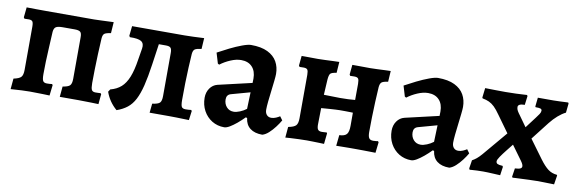

<svg xmlns="http://www.w3.org/2000/svg" viewBox="-42 -766 3237 1077"><g transform="rotate(10 1576.5 -227.5)"><path d="M34.5 5.2 40 -55.7Q72.3 -62.2 82.7 -74Q93.1 -85.7 93.1 -115.2L93.7 -360.7Q93.7 -383.7 87.9 -390.8Q82.1 -397.8 66.6 -397.8Q62.6 -397.8 55.4 -397.5Q48.3 -397.3 42.4 -397.3L37.6 -404.4L43.6 -462Q68.6 -461.6 97.5 -461.3Q126.4 -461 151.3 -461H427.9Q440.5 -461 468.7 -462.3Q496.9 -463.6 538.8 -465.1L534.5 -401.8Q506.2 -397.8 497.6 -390.8Q488.9 -383.7 487.4 -363.7Q484.7 -318.1 482.9 -272.7Q481.2 -227.2 480.2 -185.5Q479.2 -143.9 479.2 -107.9Q479.2 -78.6 484.8 -68.8Q490.4 -59 506.6 -59Q513.8 -59 522 -59.3Q530.2 -59.6 535.3 -60.1L539.7 -54.9L534.3 2.5Q516.2 1.5 493.7 1.2Q471.3 1 451.7 0.5Q432.1 0 420.4 0H313.6L319.1 -59.8Q349.7 -64.2 360 -74.5Q370.2 -84.8 370.2 -112.7L370.8 -350.9Q370.8 -373.9 361.5 -380.6Q352.2 -387.3 330.6 -387.3H261.7Q234.7 -387.3 223.7 -380.3Q212.7 -373.3 210.7 -352.4Q208.2 -303 205.9 -260.3Q203.6 -217.7 202.3 -180.5Q201.1 -143.4 201.1 -110.2Q201.1 -80.8 206.9 -71.1Q212.8 -61.3 229.1 -61.3Q237.7 -61.3 245.8 -61.8Q253.9 -62.3 258.5 -63.3L262.8 -58L255.8 2.5Q238.2 1.5 216.2 1.2Q194.2 1 174.6 0.5Q155 0 142.9 0Q126.4 0 96.6 1.3Q66.7 2.6 34.5 5.2Z M640 18.2Q595.1 -20.4 575.7 -75.5L585.1 -90.1Q622.1 -99.8 646 -121.2Q670 -142.5 685.7 -181.6Q701.4 -220.6 710.6 -282.6L721.2 -346.9Q726 -375.9 708.2 -387.6Q690.3 -399.3 642.6 -397.9L638.3 -405.5L644.3 -461H942Q964.9 -461 993.2 -462.2Q1021.6 -463.5 1054.1 -465L1050.2 -402.8Q1021.9 -399.4 1012.4 -392.6Q1003 -385.8 1001 -365.8Q998.5 -329.3 996.5 -286.6Q994.5 -243.9 993.4 -197.8Q992.4 -151.6 992.4 -102.5Q992.4 -72.6 998 -63.1Q1003.6 -53.6 1020.9 -53.6Q1028.1 -53.6 1036.9 -54.1Q1045.6 -54.6 1052.2 -55.6L1056.5 -50.4L1049.5 2.5Q1005.4 1 977.7 0.5Q950 0 933.6 0H825.3L830.7 -52.2Q863.5 -56.5 873.5 -66.6Q883.4 -76.7 883.4 -105.1L884 -350.9Q884 -372.2 876.8 -379.8Q869.7 -387.3 850 -387.3H762.5L814.2 -418.5L792.4 -267.5Q782.2 -196.2 770 -146.7Q757.7 -97.2 740.9 -64.9Q724 -32.5 699.3 -13.2Q674.7 6.1 640 18.2Z M1469 12Q1425 12 1399.3 -7.8Q1373.6 -27.6 1369.2 -65.4L1361.6 -68.2Q1341.6 -47.8 1320.8 -30.5Q1300 -13.3 1281.9 -2.6Q1263.8 8 1251.1 8Q1212.3 8 1181.3 -10.9Q1150.3 -29.9 1132.4 -62.8Q1114.6 -95.8 1114.6 -136.7Q1114.6 -167.6 1130.6 -190.5Q1146.7 -213.4 1172.5 -219.9L1365.2 -264.7L1365.8 -289.3Q1365.8 -332.1 1343.2 -356Q1320.7 -380 1280.5 -380Q1252.5 -380 1220.4 -366.3Q1188.2 -352.6 1162.7 -333.1L1154.6 -337.5L1136.7 -397.2Q1166.3 -413.5 1202.4 -431.4Q1238.5 -449.2 1270.8 -461.1Q1303.2 -473 1320 -473Q1378.5 -473 1415.1 -455Q1451.7 -437.1 1468.9 -406.5Q1486.1 -376 1486.1 -336.8Q1486.1 -324.3 1483.1 -297.1Q1480.2 -269.9 1476.2 -237.7Q1472.2 -205.6 1469.2 -176.7Q1466.3 -147.7 1466.3 -130.7Q1466.3 -111.9 1475.9 -101Q1485.6 -90.1 1501.9 -90.1Q1515.3 -90.1 1528.9 -96.1Q1542.5 -102.2 1550.1 -107.5L1565.5 -86.5Q1555.2 -68.5 1539.3 -47.3Q1523.3 -26.1 1505.2 -9.6Q1487.1 6.9 1469 12ZM1288 -87.1Q1303.4 -87.1 1323.7 -95.4Q1344 -103.7 1360 -116.1L1363.2 -210.9L1256.1 -181.2Q1232.1 -174.4 1232.1 -148.2Q1232.1 -122.5 1247.5 -104.8Q1262.9 -87.1 1288 -87.1Z M1599.1 5.2 1604.5 -56.2Q1637.3 -62.2 1648.1 -74Q1658.9 -85.7 1658.9 -115.6L1659.5 -362.3Q1659.5 -384.4 1654 -391.9Q1648.5 -399.4 1631.9 -399.4Q1625.8 -399.4 1618.4 -399.1Q1611 -398.8 1609.2 -398.8L1604.5 -406L1609.9 -461.6Q1616.7 -461.6 1633.5 -461.6Q1650.3 -461.6 1669.7 -461.3Q1689 -461 1702.7 -461Q1719.7 -461 1744.1 -462.1Q1768.5 -463.1 1790.7 -464.1Q1813 -465.1 1823.8 -465.1L1819.5 -402.5Q1791.6 -398.5 1784.6 -390.3Q1777.5 -382.1 1775.5 -355.7L1770.5 -268.7L1862.5 -266.8Q1890.1 -266.8 1908.6 -267.8Q1927.1 -268.9 1948.2 -270.5L1948.7 -362.3Q1948.7 -384.8 1943.2 -392.1Q1937.7 -399.4 1921.2 -399.4Q1915.5 -399.4 1907.6 -399.1Q1899.7 -398.8 1897.4 -398.8L1893.2 -406L1898.6 -461.6Q1907.2 -461.6 1926.2 -461.6Q1945.3 -461.6 1966.1 -461.3Q1986.9 -461 2000.8 -461Q2016.1 -461 2039.5 -462.1Q2063 -463.1 2084.7 -464.1Q2106.4 -465.1 2116.7 -465.1L2112.8 -403.4Q2084.8 -399.4 2076.3 -392.1Q2067.7 -384.8 2065.7 -364.4Q2063.2 -324.6 2061.1 -279.3Q2059.1 -234 2058.1 -189.9Q2057.1 -145.8 2057.1 -107.7Q2057.1 -83.1 2063.6 -72.9Q2070.1 -62.6 2087.7 -62.6Q2096.6 -62.6 2104.8 -63.7Q2113.1 -64.7 2114.9 -65.2L2119.1 -58.9L2112.1 1.5Q2105.8 1.5 2086.6 1Q2067.4 0.5 2043.3 0.3Q2019.2 0 1997.5 0Q1984.5 0 1962 0Q1939.5 0 1918.7 0.5Q1897.8 1 1888.3 1L1894.9 -60.7Q1925.3 -61.7 1936.7 -75.1Q1948.2 -88.4 1948.2 -123.7V-198Q1946.4 -198 1932.5 -198.5Q1918.6 -199 1901.7 -199Q1884.9 -199 1872.4 -199Q1865.2 -199 1850.2 -198.2Q1835.2 -197.4 1817.8 -196.2Q1800.3 -194.9 1786.7 -193.9Q1773 -192.9 1768.5 -192.4L1767 -106.1Q1766 -80.8 1772 -71.3Q1778.1 -61.7 1794.8 -61.7Q1805 -61.7 1813.2 -62.5Q1821.5 -63.3 1821.9 -63.7L1825.7 -58.5L1819.2 2.5Q1809.7 2 1791.1 1.5Q1772.5 1 1753.3 0.5Q1734.1 0 1721 0Q1701.3 0 1675.6 1Q1649.9 2.1 1628.8 3.1Q1607.7 4.2 1599.1 5.2Z M2534 12Q2490 12 2464.3 -7.8Q2438.6 -27.6 2434.2 -65.4L2426.6 -68.2Q2406.6 -47.8 2385.8 -30.5Q2365 -13.3 2346.9 -2.6Q2328.8 8 2316.1 8Q2277.3 8 2246.3 -10.9Q2215.3 -29.9 2197.4 -62.8Q2179.6 -95.8 2179.6 -136.7Q2179.6 -167.6 2195.6 -190.5Q2211.7 -213.4 2237.5 -219.9L2430.2 -264.7L2430.8 -289.3Q2430.8 -332.1 2408.2 -356Q2385.7 -380 2345.5 -380Q2317.5 -380 2285.4 -366.3Q2253.2 -352.6 2227.7 -333.1L2219.6 -337.5L2201.7 -397.2Q2231.3 -413.5 2267.4 -431.4Q2303.5 -449.2 2335.8 -461.1Q2368.2 -473 2385 -473Q2443.5 -473 2480.1 -455Q2516.7 -437.1 2533.9 -406.5Q2551.1 -376 2551.1 -336.8Q2551.1 -324.3 2548.1 -297.1Q2545.2 -269.9 2541.2 -237.7Q2537.2 -205.6 2534.2 -176.7Q2531.3 -147.7 2531.3 -130.7Q2531.3 -111.9 2540.9 -101Q2550.6 -90.1 2566.9 -90.1Q2580.3 -90.1 2593.9 -96.1Q2607.5 -102.2 2615.1 -107.5L2630.5 -86.5Q2620.2 -68.5 2604.3 -47.3Q2588.3 -26.1 2570.2 -9.6Q2552.1 6.9 2534 12ZM2353 -87.1Q2368.4 -87.1 2388.7 -95.4Q2409 -103.7 2425 -116.1L2428.2 -210.9L2321.1 -181.2Q2297.1 -174.4 2297.1 -148.2Q2297.1 -122.5 2312.5 -104.8Q2327.9 -87.1 2353 -87.1Z M2893.5 5.5 2890.1 0.5 2897.5 -48Q2918.9 -49 2927.8 -53.4Q2936.7 -57.7 2936.7 -66.3Q2936.7 -71.4 2933.9 -78.2Q2931 -84.9 2923.8 -95.2L2863.9 -177.4Q2849.9 -159.9 2832.5 -137.8Q2815 -115.8 2802.2 -97.1Q2789.5 -78.5 2789.5 -69.9Q2789.5 -59.5 2797.6 -55.4Q2805.7 -51.2 2826.7 -50.1L2829.6 -44.3L2822.7 4Q2822.7 4 2811.2 3.5Q2799.6 3 2782.7 2Q2765.8 1 2750 0.5Q2734.3 0 2725.3 0Q2709.6 0 2691.5 0.7Q2673.5 1.5 2661 2.5Q2648.6 3.5 2648.6 3.5L2645.1 -3.8L2652.5 -51Q2666 -58.3 2677.9 -68.2Q2689.7 -78 2704.4 -94.9Q2719.1 -111.8 2741.4 -138.6L2822 -234.1L2754.1 -328.1Q2735.3 -355.1 2720.1 -369.9Q2704.8 -384.6 2688.8 -392Q2672.8 -399.4 2651.1 -403.4L2648.6 -407.8L2655.1 -462.6Q2655.1 -462.6 2672.2 -462.3Q2689.4 -462 2716.1 -461.5Q2742.8 -461 2771 -461Q2802.2 -461 2830 -462.2Q2857.7 -463.5 2875.5 -464.5Q2893.3 -465.5 2893.3 -465.5L2896.6 -459.1L2890.2 -408.7Q2851.9 -408.7 2851.9 -389.7Q2851.9 -378.4 2858 -368Q2864.1 -357.6 2874.1 -344.5L2916.1 -285.7L2963.5 -348.3Q2974.4 -362.6 2981.3 -373Q2988.2 -383.4 2988.2 -392.5Q2988.2 -400.5 2980.8 -403.5Q2973.5 -406.4 2952 -406.4L2950 -410.4L2955.4 -461H3044.2Q3062.3 -461 3081.5 -462Q3100.7 -463 3114.3 -463.5Q3127.8 -464 3127.8 -464L3130.8 -458.6L3125.3 -405.8Q3103.4 -395 3081.7 -376Q3060 -357.1 3039.5 -331.3L2959.8 -228.9L3037.4 -123.2Q3062.9 -88.9 3084.5 -72.5Q3106.1 -56.1 3135.2 -53.6L3137.7 -50L3129.4 2Q3129.4 2 3111.6 1.5Q3093.8 1 3071 0.5Q3048.1 0 3033 0Q3018.9 0 2995.6 1Q2972.3 2 2948.9 2.8Q2925.5 3.5 2909.5 4.5Q2893.5 5.5 2893.5 5.5Z"/></g></svg>

Font: Alegreya
Style: Regular
Weight: 400
Designer: Juan Pablo del Peral
Foundry: Huerta Tipografica
Version: Version 2.009